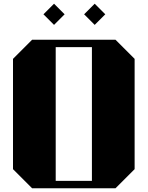

<svg xmlns="http://www.w3.org/2000/svg" viewBox="-20 -1014 795 1034"><path d="M153 0H602L705 -103V-697L602 -800H153L50 -697V-103ZM280 -760H475V-40H280ZM271 -880 328 -937 271 -994 214 -937ZM490 -880 547 -937 490 -994 433 -937Z"/></svg>

Font: Kumar One
Style: Regular
Weight: 400
Designer: Parimal Parmar
Foundry: Indian Type Foundry
Version: Version 1.000;PS 1.000;hotconv 1.0.88;makeotf.lib2.5.647800